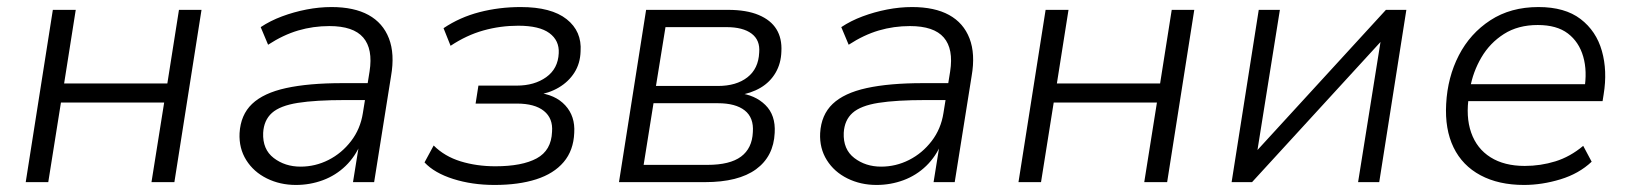

<svg xmlns="http://www.w3.org/2000/svg" viewBox="-20 -517 4628 545"><path d="M53 0 130 -489H195L162 -280H455L488 -489H552L475 0H410L446 -226H153L117 0Z M820 8Q775 8 737.5 -10.5Q700 -29 679 -62.5Q658 -96 660 -139Q663 -191 695.5 -222Q728 -253 792 -267Q856 -281 952 -281H1035L1027 -233H960Q876 -233 825.5 -225Q775 -217 752 -196.5Q729 -176 727 -140Q725 -93 757 -68.5Q789 -44 833 -44Q875 -44 912.5 -63Q950 -82 976.5 -116.5Q1003 -151 1010 -196L1029 -314Q1039 -378 1011 -410.5Q983 -443 915 -443Q869 -443 826.5 -430.5Q784 -418 741 -390L720 -440Q747 -458 780.5 -470.5Q814 -483 850 -490Q886 -497 921 -497Q985 -497 1026 -474.5Q1067 -452 1084 -408Q1101 -364 1090 -301L1042 0H982L1000 -112H1005Q989 -73 961 -46Q933 -19 896.5 -5.5Q860 8 820 8Z M1384 8Q1320 8 1266.5 -9Q1213 -26 1185 -56L1211 -104Q1242 -73 1287.5 -59Q1333 -45 1386 -45Q1462 -45 1503.5 -67.5Q1545 -90 1547 -143Q1550 -181 1524 -202Q1498 -223 1447 -223H1330L1338 -274H1447Q1497 -274 1530.5 -298Q1564 -322 1566 -366Q1568 -402 1539.5 -423Q1511 -444 1451 -444Q1400 -444 1352 -430.5Q1304 -417 1259 -387L1239 -437Q1285 -468 1341 -482.5Q1397 -497 1458 -497Q1545 -497 1588.5 -462.5Q1632 -428 1628 -371Q1627 -337 1610.5 -311Q1594 -285 1566 -268.5Q1538 -252 1502 -247L1504 -254Q1556 -249 1584.5 -218Q1613 -187 1610 -140Q1608 -90 1580 -57Q1552 -24 1502 -8Q1452 8 1384 8Z M1737 0 1814 -489H2047Q2099 -489 2133.5 -474.5Q2168 -460 2184 -434Q2200 -408 2198 -371Q2197 -337 2181.5 -310.5Q2166 -284 2139 -268Q2112 -252 2074 -246L2075 -253Q2123 -248 2152.5 -219Q2182 -190 2179 -140Q2176 -73 2126 -36.5Q2076 0 1981 0ZM1807 -49H1988Q2052 -49 2083.5 -72.5Q2115 -96 2117 -142Q2120 -183 2094 -203.5Q2068 -224 2018 -224H1835ZM1842 -273H2018Q2070 -273 2101.5 -297.5Q2133 -322 2135 -368Q2138 -403 2113.5 -421.5Q2089 -440 2042 -440H1869Z M2468 8Q2423 8 2385.5 -10.5Q2348 -29 2327 -62.5Q2306 -96 2308 -139Q2311 -191 2343.5 -222Q2376 -253 2440 -267Q2504 -281 2600 -281H2683L2675 -233H2608Q2524 -233 2473.5 -225Q2423 -217 2400 -196.5Q2377 -176 2375 -140Q2373 -93 2405 -68.5Q2437 -44 2481 -44Q2523 -44 2560.5 -63Q2598 -82 2624.5 -116.5Q2651 -151 2658 -196L2677 -314Q2687 -378 2659 -410.5Q2631 -443 2563 -443Q2517 -443 2474.5 -430.5Q2432 -418 2389 -390L2368 -440Q2395 -458 2428.5 -470.5Q2462 -483 2498 -490Q2534 -497 2569 -497Q2633 -497 2674 -474.5Q2715 -452 2732 -408Q2749 -364 2738 -301L2690 0H2630L2648 -112H2653Q2637 -73 2609 -46Q2581 -19 2544.5 -5.5Q2508 8 2468 8Z M2871 0 2948 -489H3013L2980 -280H3273L3306 -489H3370L3293 0H3228L3264 -226H2971L2935 0Z M3476 0 3553 -489H3613L3546 -70H3530L3914 -489H3972L3895 0H3835L3902 -419H3918L3534 0Z M4306 8Q4234 8 4182.5 -19.5Q4131 -47 4106 -98.5Q4081 -150 4085 -222Q4089 -298 4121 -360Q4153 -422 4210.5 -459.5Q4268 -497 4347 -497Q4422 -497 4466.5 -463Q4511 -429 4527 -372.5Q4543 -316 4532 -249L4529 -230H4130L4138 -278H4499L4477 -262Q4486 -315 4474 -356.5Q4462 -398 4430.5 -422Q4399 -446 4345 -446Q4289 -446 4249 -420.5Q4209 -395 4185 -354Q4161 -313 4153 -267L4150 -247Q4140 -186 4156 -140.5Q4172 -95 4211 -70.5Q4250 -46 4308 -46Q4353 -46 4395 -59Q4437 -72 4474 -103L4498 -58Q4462 -24 4409.5 -8Q4357 8 4306 8Z"/></svg>

Font: Nunito Sans 10pt Light
Style: Italic
Weight: 300
Italic angle: -9°
Designer: Vernon Adams
Foundry: Vernon Adams
Version: Version 3.101;gftools[0.9.27]